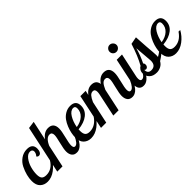

<svg xmlns="http://www.w3.org/2000/svg" viewBox="138 -1648 2592 2592"><g transform="rotate(-45 1434.0 -352.5)"><path d="M8 -155Q8 -202 22 -258Q36 -314 64.5 -371.5Q93 -429 146 -467Q199 -505 267 -505Q372 -505 372 -410Q372 -374 358 -350Q344 -326 319 -326Q297 -326 286 -347Q298 -355 307 -375Q316 -395 316 -412Q316 -430 304.5 -441Q293 -452 271 -452Q227 -452 190 -404Q153 -356 135 -292Q117 -228 117 -169Q117 -116 137 -93Q157 -70 205 -70Q316 -70 381 -179H415Q373 -100 302.5 -47Q232 6 156 6Q92 6 50 -33.5Q8 -73 8 -155Z M342 0 489 -686 592 -700 533 -425Q592 -505 669 -505Q772 -505 772 -392Q772 -346 748 -252Q724 -158 724 -119Q724 -70 754 -70Q801 -70 848 -179H885Q862 -119 837.5 -79.5Q813 -40 790 -23Q767 -6 750 0Q733 6 714 6Q665 6 641.5 -25Q618 -56 618 -107Q618 -153 642 -247Q666 -341 666 -374Q666 -429 622 -429Q558 -429 511 -322L442 0Z M839 -154Q839 -190 847.5 -234Q856 -278 875.5 -326.5Q895 -375 923 -414Q951 -453 995.5 -479Q1040 -505 1092 -505Q1199 -505 1199 -402Q1199 -318 1132.5 -265Q1066 -212 949 -200Q948 -189 948 -169Q948 -117 968 -93.5Q988 -70 1035 -70Q1143 -70 1216 -179H1248Q1206 -101 1135 -47.5Q1064 6 987 6Q924 6 881.5 -33.5Q839 -73 839 -154ZM954 -239Q1038 -252 1088 -298.5Q1138 -345 1138 -412Q1138 -456 1101 -456Q1049 -456 1009 -390.5Q969 -325 954 -239Z M1177 0 1283 -500H1384L1370 -436Q1423 -505 1494 -505Q1583 -505 1595 -421Q1651 -505 1730 -505Q1833 -505 1833 -392Q1833 -346 1809 -252Q1785 -158 1785 -119Q1785 -70 1815 -70Q1862 -70 1909 -179H1946Q1923 -119 1898.5 -79.5Q1874 -40 1851 -23Q1828 -6 1811 0Q1794 6 1775 6Q1726 6 1702.5 -25Q1679 -56 1679 -107Q1679 -153 1703 -247Q1727 -341 1727 -374Q1727 -429 1683 -429Q1652 -429 1629.5 -404Q1607 -379 1582 -322L1513 0H1412L1483 -334Q1488 -356 1488 -379Q1488 -429 1447 -429Q1417 -429 1394 -403.5Q1371 -378 1346 -322L1277 0Z M1900 -105Q1900 -136 1909 -179L1977 -500H2078L2005 -160Q2000 -140 2000 -115Q2000 -70 2031 -70Q2080 -70 2126 -179H2163Q2140 -120 2115.5 -80.5Q2091 -41 2067.5 -23.5Q2044 -6 2026.5 0Q2009 6 1989 6Q1900 6 1900 -105ZM1985 -644Q1985 -671 2004.5 -691Q2024 -711 2051 -711Q2078 -711 2098 -691Q2118 -671 2118 -644Q2118 -617 2098 -597.5Q2078 -578 2051 -578Q2023 -578 2004 -597Q1985 -616 1985 -644Z M2094 -122Q2094 -155 2109.5 -179.5Q2125 -204 2147 -215Q2214 -333 2270 -511L2375 -531Q2381 -422 2387 -342.5Q2393 -263 2396.5 -228Q2400 -193 2400 -167Q2400 -153 2398 -133Q2432 -152 2468 -179H2510Q2457 -121 2378 -73Q2356 -33 2317.5 -13.5Q2279 6 2240 6Q2169 6 2131.5 -32.5Q2094 -71 2094 -122ZM2143 -143Q2143 -69 2208 -69Q2295 -69 2295 -166Q2295 -191 2287.5 -261.5Q2280 -332 2274 -424Q2249 -323 2194 -212Q2208 -202 2208 -179Q2208 -156 2195.5 -142.5Q2183 -129 2167 -129Q2151 -129 2143 -143Z M2459 -154Q2459 -190 2467.5 -234Q2476 -278 2495.5 -326.5Q2515 -375 2543 -414Q2571 -453 2615.5 -479Q2660 -505 2712 -505Q2819 -505 2819 -402Q2819 -318 2752.5 -265Q2686 -212 2569 -200Q2568 -189 2568 -169Q2568 -117 2588 -93.5Q2608 -70 2655 -70Q2763 -70 2836 -179H2868Q2826 -101 2755 -47.5Q2684 6 2607 6Q2544 6 2501.5 -33.5Q2459 -73 2459 -154ZM2574 -239Q2658 -252 2708 -298.5Q2758 -345 2758 -412Q2758 -456 2721 -456Q2669 -456 2629 -390.5Q2589 -325 2574 -239Z"/></g></svg>

Font: Lobster Two
Style: Italic
Weight: 400
Designer: Pablo Impallari
Foundry: Pablo Impallari. www.impallari.com
Version: Version 1.006